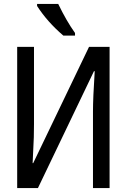

<svg xmlns="http://www.w3.org/2000/svg" viewBox="-20 -951 640 971"><path d="M66.9 -713.9H151.9V-323.2Q151.9 -253.9 148.4 -199.2L145 -126H147.9L430.2 -713.9H534.2V0H450.2V-387.2Q450.2 -455.6 459 -590.8H455.1L171.9 0H66.9ZM359.4 -771H300.3Q219.2 -840.3 167.5 -920.9V-931.2H274.4Q316.4 -844.2 359.4 -784.2Z"/></svg>

Font: WenQuanYi Micro Hei Mono
Style: Regular
Weight: 400
Foundry: Ascender Corporation
Version: Version 0.2.0-beta